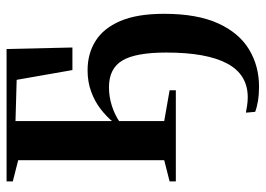

<svg xmlns="http://www.w3.org/2000/svg" viewBox="-130 -412 790 570"><g transform="rotate(-90 265.0 -127.0)"><path d="M292.5 247Q269.5 247 250 243.8Q230.5 240.5 218 235.5L215.5 208Q223 209.5 236 211.5Q249 213.5 261 213.5Q328.5 213.5 361.2 152.8Q394 92 394 -28.5Q394 -119.5 370.2 -159Q346.5 -198.5 291 -198.5Q263 -198.5 236.2 -190Q209.5 -181.5 187.5 -166.5V-186Q204 -206 226.2 -223.2Q248.5 -240.5 277.5 -251.2Q306.5 -262 341.5 -262Q390.5 -262 428.2 -238.5Q466 -215 487.5 -165Q509 -115 509 -35Q509 63 480.8 125.2Q452.5 187.5 403.5 217.2Q354.5 247 292.5 247ZM11.5 0V-18.5L74.5 -34.5V-468L11.5 -484V-502.5H404.5L409 -307H342L313 -472.5L190.5 -476V-34.5L282 -18.5V0Z"/></g></svg>

Font: Merriweather 144pt SemiBold
Style: Regular
Weight: 600
Version: Version 2.100